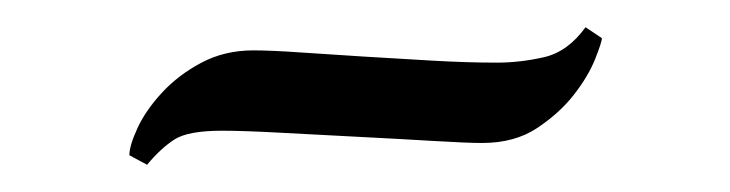

<svg xmlns="http://www.w3.org/2000/svg" viewBox="-20 -316 536 141"><path d="M422 -288Q422 -285 417 -272.5Q412 -260 401.5 -246.5Q391 -233 374.5 -222Q358 -211 334 -211Q323 -211 298 -212.5Q273 -214 243.5 -215.5Q214 -217 186.5 -218.5Q159 -220 143 -220Q118 -220 108 -213.5Q98 -207 88 -195L75 -202Q75 -209 81 -222Q87 -235 99 -248Q111 -261 128 -270Q145 -279 166 -279Q179 -279 200.5 -277.5Q222 -276 246.5 -274.5Q271 -273 297 -271.5Q323 -270 345 -270Q362 -270 379.5 -274Q397 -278 410 -296Z"/></svg>

Font: Quattrocento Sans
Style: Regular
Weight: 400
Designer: Pablo Impallari
Foundry: Pablo Impallari, Igino Marini, Brenda Gallo
Version: Version 2.000